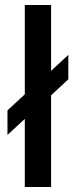

<svg xmlns="http://www.w3.org/2000/svg" viewBox="-20 -747 303 767"><path d="M184.1 -366.2V0H79.1V-272L9.8 -208V-306.2L79.1 -370.1V-727.1H184.1V-463.9L252.9 -527.8V-430.2Z"/></svg>

Font: Lorenzo Sans Medium
Style: Regular
Weight: 500
Foundry: Intel Corporation
Version: Version 1.00; ttfautohint (v1.5)